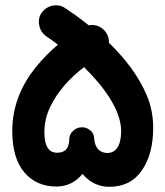

<svg xmlns="http://www.w3.org/2000/svg" viewBox="-20 -656 633 735"><path d="M139.2 -606.9C129.4 -592.3 126.5 -576.2 130.4 -558.6C133.8 -540.5 143.1 -526.9 157.7 -516.6C171.9 -507.3 186.5 -496.6 201.7 -484.9C171.9 -460 143.6 -431.2 116.7 -398.4C63.5 -332.5 26.9 -251 26.9 -154.8C26.9 -85 42.5 -32.2 73.2 3.9C104 40 145 58.1 195.8 58.1C240.7 58.1 272.9 37.6 295.9 9.8C319.3 37.6 352.5 59.1 397.9 59.1C452.1 59.1 494.1 38.6 522.9 -3.4C551.8 -44.9 566.4 -99.1 566.4 -167C566.4 -209.5 558.6 -250.5 542.5 -289.6C510.3 -367.2 455.1 -436 397 -492.2C397.5 -504.4 395 -516.1 388.7 -526.9C375 -552.2 346.7 -564.5 319.8 -559.1C284.2 -587.9 252.4 -609.9 229.5 -625C214.8 -634.8 198.7 -637.7 181.2 -634.3C163.1 -630.4 149.4 -621.1 139.2 -606.9ZM340.3 -127.9C339.8 -141.1 333.5 -151.9 322.3 -159.7C311 -167.5 298.8 -170.4 285.6 -168C277.3 -166.5 270.5 -163.6 264.2 -158.7C252 -149.4 245.6 -137.7 245.1 -122.6C244.6 -88.4 229.5 -71.3 198.7 -71.3C166 -71.3 149.9 -97.7 149.9 -149.9C149.9 -183.6 157.2 -215.3 171.9 -246.1C200.7 -307.1 249.5 -359.4 301.8 -398.9C375.5 -326.2 443.8 -236.3 443.8 -153.3C443.8 -99.1 423.3 -70.3 391.6 -70.3C359.9 -70.3 342.3 -92.3 340.3 -127.9Z"/></svg>

Font: Mikhak
Style: Bold
Weight: 700
Designer: Amin Abedi
Version: Version 3.2